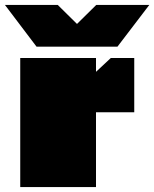

<svg xmlns="http://www.w3.org/2000/svg" viewBox="-49 -758 625 778"><path d="M99 -569 -29 -738H185L263 -661L341 -738H556L427 -569ZM33 0V-523H340V-467L400 -523H495V-303H340V0Z"/></svg>

Font: Tomorrow Black
Style: Regular
Weight: 900
Designer: Tony de Marco, Monica Rizzolli
Foundry: Just in Type
Version: Version 2.002